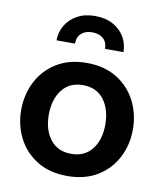

<svg xmlns="http://www.w3.org/2000/svg" viewBox="-83 -793 735 870"><g transform="rotate(10 285.0 -358.0)"><path d="M285 10Q203.5 10 146 -25.5Q88.5 -61 58.2 -120Q28 -179 28 -249Q28 -319.5 58.2 -379Q88.5 -438.5 146 -474.2Q203.5 -510 285 -510Q366.5 -510 424 -474.2Q481.5 -438.5 511.8 -379Q542 -319.5 542 -249Q542 -179 511.8 -120Q481.5 -61 424 -25.5Q366.5 10 285 10ZM285 -92Q347.5 -92 381.2 -135.8Q415 -179.5 415 -249Q415 -319.5 381.2 -363.8Q347.5 -408 285 -408Q223 -408 189 -363.8Q155 -319.5 155 -249Q155 -179.5 189 -135.8Q223 -92 285 -92ZM285.5 -726Q333 -726 367.5 -707Q402 -688 420.5 -656.5Q439 -625 439 -587H354Q354 -618 335.2 -634.5Q316.5 -651 285 -651Q253.5 -651 234.8 -634.5Q216 -618 216 -587H131Q131 -625 149.8 -656.5Q168.5 -688 203 -707Q237.5 -726 285.5 -726Z"/></g></svg>

Font: Cabin Resolve
Style: Bold-Resolve
Weight: 700
Designer: Pablo Impallari
Foundry: Pablo Impallari. http://www.impallari.com Igino Marini. http://www.ikern.com
Version: Version 3.001